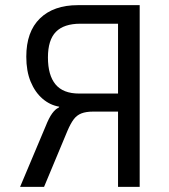

<svg xmlns="http://www.w3.org/2000/svg" viewBox="-20 -725 657 745"><path d="M58 0 157 -235Q170 -268 182.5 -285Q195 -302 207 -307L209 -309L210 -311Q174 -317 145 -342Q116 -367 99 -408Q82 -449 82 -505Q82 -602 135 -653.5Q188 -705 282 -705H522V0H438V-292H342Q314 -292 296 -285Q278 -278 266 -262Q254 -246 242 -218L151 0ZM287 -362H438V-633H292Q228 -633 197 -601.5Q166 -570 166 -502Q166 -433 195.5 -397.5Q225 -362 287 -362Z"/></svg>

Font: Nunito Sans 7pt Condensed
Style: Regular
Weight: 400
Width: 3
Designer: Vernon Adams
Foundry: Vernon Adams
Version: Version 3.101;gftools[0.9.27]